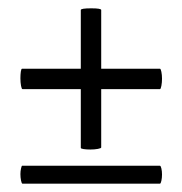

<svg xmlns="http://www.w3.org/2000/svg" viewBox="-20 -442 438 461"><path d="M29 -254Q29 -263 30 -270Q31 -277 33 -277H174V-418Q174 -422 199 -422Q223 -422 223 -418V-277H364Q366 -277 367.5 -269.5Q369 -262 369 -253Q369 -244 367.5 -236Q366 -228 364 -228H223V-88Q223 -86 215 -84.5Q207 -83 197 -83Q188 -83 181 -84Q174 -85 174 -87V-228H34Q32 -228 30.5 -236Q29 -244 29 -254ZM369 -23Q369 -15 367.5 -8Q366 -1 364 -1H34Q32 -1 30.5 -8.5Q29 -16 29 -24Q29 -31 30.5 -37.5Q32 -44 33 -44H364Q366 -44 367.5 -37.5Q369 -31 369 -23Z"/></svg>

Font: Cormorant Upright
Style: Bold
Weight: 700
Designer: Christian Thalmann (Catharsis Fonts)
Foundry: Catharsis Fonts
Version: Version 3.302